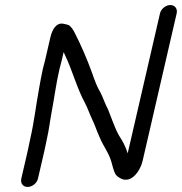

<svg xmlns="http://www.w3.org/2000/svg" viewBox="-20 -704 720 760"><path d="M654.4 -684C636.3 -684 617.5 -669.3 613.3 -651L485.4 -97C476.9 -124.5 465.6 -145.5 450.8 -168C434.4 -196.8 419.6 -242.2 407.6 -271C397.1 -289.9 388 -317.2 378.6 -336C364 -360.2 355.1 -384.7 343.5 -418C325.1 -468.7 300.2 -526.9 276.3 -573C270.9 -584.3 264.4 -593.7 256.8 -601C253.1 -605.8 240.3 -608.2 230.8 -610C202.5 -615.4 186.3 -586.2 179.6 -557L158.1 -464C156 -454.7 153.2 -444.3 150 -433C143.6 -405.6 139.9 -381.9 134.7 -354C122.5 -288 115.4 -222.6 99.8 -155C96.5 -137.7 93.2 -122.3 90.2 -109L64.3 3C60.1 21.3 71.1 36 89.2 36C107.3 36 126.1 21.3 130.3 3L156.2 -109C159.4 -123 162.7 -138.7 166 -156C173.8 -189.6 178.7 -231 185 -264C195.8 -321.1 201.7 -371 215.5 -431C218.9 -443 221.8 -454 224.1 -464L232 -498C232.3 -496.7 233.6 -493.7 235.9 -489C266.3 -426.7 284.6 -353.6 317.1 -295C326.7 -276.5 335.2 -251.6 344.6 -232C357.4 -205.4 359.8 -193.1 374.2 -161C392.2 -118.5 407.9 -105.1 420.8 -64L426.7 -42C432.2 -24.9 434.7 -10.9 450.5 -2C473.9 15.1 502.3 10.2 525.5 -24C534.8 -38 541.2 -52.7 544.7 -68L679.3 -651C683.5 -669.3 672.5 -684 654.4 -684Z"/></svg>

Font: HoneyBee
Style: RegIt
Weight: 400
Foundry: Cannot Into Space Fonts
Version: Version 0.89